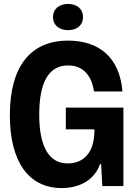

<svg xmlns="http://www.w3.org/2000/svg" viewBox="-20 -944 688 974"><path d="M325 -791C369 -791 401 -815 401 -857C401 -900 369 -924 325 -924C282 -924 249 -900 249 -857C249 -815 282 -791 325 -791ZM293 10C383 10 459 -30 487 -111H493L499 0H606V-398H314V-288H459V-282C459 -173 407 -115 323 -115C228 -115 179 -201 179 -362C179 -523 225 -612 325 -612C397 -612 443 -568 457 -480H601C588 -649 486 -738 325 -738C133 -738 30 -604 30 -360C30 -124 125 10 293 10Z"/></svg>

Font: Mona Sans SemiCondensed
Style: Bold
Weight: 700
Width: 4
Designer: Deni Anggara
Foundry: GitHub
Version: Version 2.000